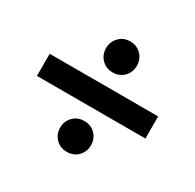

<svg xmlns="http://www.w3.org/2000/svg" viewBox="-117 -682 765 753"><g transform="rotate(30 265.5 -305.0)"><path d="M220 -435.3Q200.2 -455.6 200.2 -484.9Q200.2 -514.2 220 -534.7Q239.7 -555.2 270 -555.2Q300.3 -555.2 320.1 -534.7Q339.8 -514.2 339.8 -484.9Q339.8 -455.6 320.1 -435.3Q300.3 -415 270 -415Q239.7 -415 220 -435.3ZM20 -254.9V-355H511.2V-254.9ZM220 -75.4Q200.2 -95.7 200.2 -125Q200.2 -154.3 220 -174.6Q239.7 -194.8 270 -194.8Q300.3 -194.8 320.1 -174.6Q339.8 -154.3 339.8 -125Q339.8 -95.7 320.1 -75.4Q300.3 -55.2 270 -55.2Q239.7 -55.2 220 -75.4Z"/></g></svg>

Font: Copperplate Sans CC Heavy
Style: Regular
Weight: 400
Designer: indestructible type*
Foundry: Cowboy Collective
Version: Version 1.000